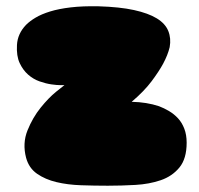

<svg xmlns="http://www.w3.org/2000/svg" viewBox="-20 -577 632 611"><path d="M63 -75Q51 -121 67.5 -162Q84 -203 109.5 -234.5Q135 -266 158.5 -285Q182 -304 185 -306Q185 -306 173 -306Q161 -306 143.5 -308.5Q126 -311 106 -318Q86 -325 69.5 -339.5Q53 -354 42.5 -376.5Q32 -399 34 -434Q36 -470 63 -498Q75 -510 93.5 -521Q112 -532 139.5 -540.5Q167 -549 205 -553.5Q243 -558 293 -557Q361 -555 406.5 -545Q452 -535 479 -518.5Q506 -502 515.5 -478.5Q525 -455 520 -427Q514 -402 499 -374Q486 -350 462.5 -318.5Q439 -287 399 -253Q447 -252 486 -239Q502 -233 518 -223.5Q534 -214 546.5 -200.5Q559 -187 566.5 -167.5Q574 -148 574 -123Q574 -72 551 -44Q528 -16 491.5 -3.5Q455 9 410.5 11.5Q366 14 323 14Q280 14 237.5 12.5Q195 11 159.5 2.5Q124 -6 98 -24Q72 -42 63 -75Z"/></svg>

Font: Sniglet
Style: ExtraBold
Weight: 800
Version: Version 2.000; ttfautohint (v0.95) -l 8 -r 50 -G 200 -x 14 -